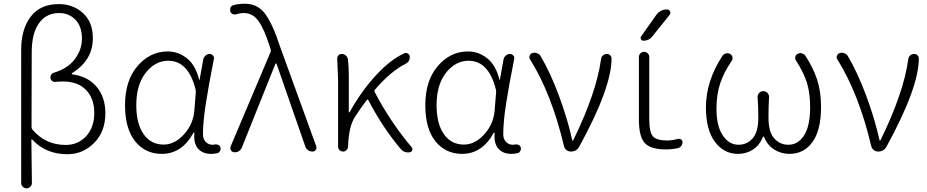

<svg xmlns="http://www.w3.org/2000/svg" viewBox="-20 -828 5066 1049"><path d="M95.7 171.9V-554.7Q95.7 -668.9 147.9 -737.3Q200.2 -805.7 300.8 -805.7Q378.9 -805.7 433.1 -756.8Q487.3 -708 487.3 -619.1Q487.3 -499 374 -428.7Q372.1 -426.8 372.1 -424.3Q372.1 -421.9 374 -421.9Q460 -411.1 507.8 -354Q555.7 -296.9 555.7 -209Q555.7 -109.4 494.6 -47.4Q433.6 14.6 347.7 14.6Q230.5 14.6 156.2 -65.4Q154.3 -67.4 152.8 -66.4Q151.4 -65.4 151.4 -63.5Q153.3 57.6 154.3 171.9Q154.3 183.6 145.5 192.4Q136.7 201.2 125 201.2Q113.3 201.2 104.5 192.4Q95.7 183.6 95.7 171.9ZM338.9 -36.1Q406.2 -36.1 450.7 -84Q495.1 -131.8 495.1 -210.9Q495.1 -289.1 450.7 -335.9Q406.2 -382.8 322.3 -382.8Q303.7 -382.8 285.2 -380.9Q274.4 -378.9 266.1 -384.8Q257.8 -390.6 255.9 -400.4Q253.9 -410.2 259.3 -418.9Q264.6 -427.7 274.4 -430.7Q351.6 -454.1 389.6 -505.9Q427.7 -557.6 427.7 -616.2Q427.7 -683.6 392.1 -720.2Q356.4 -756.8 302.7 -756.8Q233.4 -756.8 193.4 -701.7Q153.3 -646.5 153.3 -541Q152.3 -403.3 152.3 -134.8Q152.3 -127 156.2 -121.1Q227.5 -36.1 338.9 -36.1Z M864.3 12.7Q773.4 12.7 718.3 -56.2Q663.1 -125 663.1 -253.9Q663.1 -387.7 731.4 -467.3Q799.8 -546.9 896.5 -546.9Q954.1 -546.9 1001.5 -509.3Q1048.8 -471.7 1068.4 -391.6Q1068.4 -390.6 1069.3 -390.6Q1070.3 -390.6 1070.3 -391.6L1090.8 -504.9Q1093.8 -516.6 1103.5 -524.9Q1113.3 -533.2 1125 -533.2Q1136.7 -533.2 1144 -524.4Q1151.4 -515.6 1148.4 -504.9Q1121.1 -368.2 1105 -265.1Q1088.9 -162.1 1088.9 -94.7Q1088.9 -68.4 1104 -52.7Q1119.1 -37.1 1141.6 -37.1Q1148.4 -37.1 1157.2 -39.1Q1166 -40 1174.3 -35.6Q1182.6 -31.2 1184.6 -22.5Q1185.5 -18.6 1185.5 -15.6Q1185.5 -8.8 1181.6 -2.9Q1176.8 6.8 1167 8.8Q1151.4 12.7 1132.8 12.7Q1086.9 12.7 1061.5 -16.6Q1041 -41 1041 -81.1Q1041 -90.8 1042 -101.6Q1042 -103.5 1040 -103.5Q1038.1 -103.5 1037.1 -102.5Q973.6 12.7 864.3 12.7ZM874 -38.1Q934.6 -38.1 985.4 -94.2Q1036.1 -150.4 1042 -225.6L1049.8 -323.2Q1050.8 -331.1 1048.8 -337.9Q1009.8 -496.1 899.4 -496.1Q828.1 -496.1 776.4 -430.7Q724.6 -365.2 724.6 -253.9Q724.6 -153.3 764.2 -95.7Q803.7 -38.1 874 -38.1Z M1300.8 -20.5Q1294.9 -7.8 1283.2 -1Q1274.4 3.9 1263.7 3.9Q1260.7 3.9 1258.8 3.9Q1247.1 2.9 1241.2 -7.8Q1238.3 -13.7 1238.3 -18.6Q1238.3 -23.4 1240.2 -28.3L1458 -543Q1460.9 -549.8 1459 -556.6L1453.1 -576.2Q1422.9 -670.9 1391.6 -713.9Q1360.4 -756.8 1311.5 -756.8Q1291 -756.8 1271.5 -750Q1260.7 -747.1 1251.5 -751Q1242.2 -754.9 1238.3 -764.6Q1237.3 -769.5 1237.3 -774.4Q1237.3 -780.3 1239.3 -786.1Q1244.1 -796.9 1254.9 -799.8Q1283.2 -807.6 1318.4 -807.6Q1387.7 -807.6 1428.7 -752.4Q1469.7 -697.3 1509.8 -574.2L1708 -28.3Q1709 -24.4 1709 -21.5Q1709 -14.6 1705.1 -8.8Q1698.2 0 1687.5 0Q1673.8 0 1662.6 -7.8Q1651.4 -15.6 1647.5 -29.3L1491.2 -478.5Q1490.2 -481.4 1487.8 -481.4Q1485.4 -481.4 1484.4 -478.5Z M2229.5 -23.4Q2233.4 -18.6 2233.4 -12.7Q2233.4 -9.8 2232.4 -6.8Q2228.5 2.9 2218.8 3.9Q2214.8 4.9 2210 4.9Q2183.6 4.9 2167 -16.6Q2069.3 -133.8 1992.2 -281.2Q1990.2 -284.2 1987.8 -284.2Q1985.4 -284.2 1984.4 -282.2Q1956.1 -246.1 1921.9 -193.4Q1884.8 -139.6 1881.8 -27.3Q1880.9 -15.6 1873 -7.8Q1865.2 0 1854.5 0Q1843.8 0 1835.4 -7.8Q1827.1 -15.6 1827.1 -27.3V-394.5L1822.3 -508.8Q1822.3 -517.6 1828.1 -524.4Q1835 -533.2 1846.7 -533.2Q1859.4 -533.2 1869.1 -524.9Q1878.9 -516.6 1880.9 -504.9Q1885.7 -466.8 1885.7 -412.1V-215.8Q1885.7 -213.9 1887.7 -213.9Q1889.6 -213.9 1890.6 -215.8Q1952.1 -327.1 2032.7 -415Q2113.3 -502.9 2189.5 -537.1Q2193.4 -539.1 2197.3 -539.1Q2203.1 -539.1 2208 -535.2Q2217.8 -530.3 2218.8 -518.6Q2218.8 -516.6 2218.8 -513.7Q2218.8 -491.2 2196.3 -479.5Q2114.3 -438.5 2028.3 -337.9Q2023.4 -332 2027.3 -325.2Q2064.5 -252 2119.1 -169.9Q2173.8 -87.9 2229.5 -23.4Z M2504.9 12.7Q2414.1 12.7 2358.9 -56.2Q2303.7 -125 2303.7 -253.9Q2303.7 -387.7 2372.1 -467.3Q2440.4 -546.9 2537.1 -546.9Q2594.7 -546.9 2642.1 -509.3Q2689.5 -471.7 2709 -391.6Q2709 -390.6 2710 -390.6Q2710.9 -390.6 2710.9 -391.6L2731.4 -504.9Q2734.4 -516.6 2744.1 -524.9Q2753.9 -533.2 2765.6 -533.2Q2777.3 -533.2 2784.7 -524.4Q2792 -515.6 2789.1 -504.9Q2761.7 -368.2 2745.6 -265.1Q2729.5 -162.1 2729.5 -94.7Q2729.5 -68.4 2744.6 -52.7Q2759.8 -37.1 2782.2 -37.1Q2789.1 -37.1 2797.9 -39.1Q2806.6 -40 2814.9 -35.6Q2823.2 -31.2 2825.2 -22.5Q2826.2 -18.6 2826.2 -15.6Q2826.2 -8.8 2822.3 -2.9Q2817.4 6.8 2807.6 8.8Q2792 12.7 2773.4 12.7Q2727.5 12.7 2702.1 -16.6Q2681.6 -41 2681.6 -81.1Q2681.6 -90.8 2682.6 -101.6Q2682.6 -103.5 2680.7 -103.5Q2678.7 -103.5 2677.7 -102.5Q2614.3 12.7 2504.9 12.7ZM2514.6 -38.1Q2575.2 -38.1 2626 -94.2Q2676.8 -150.4 2682.6 -225.6L2690.4 -323.2Q2691.4 -331.1 2689.5 -337.9Q2650.4 -496.1 2540 -496.1Q2468.8 -496.1 2417 -430.7Q2365.2 -365.2 2365.2 -253.9Q2365.2 -153.3 2404.8 -95.7Q2444.3 -38.1 2514.6 -38.1Z M3144.5 -26.4Q3129.9 0 3098.6 0Q3085.9 0 3075.2 -8.3Q3064.5 -16.6 3061.5 -29.3Q2994.1 -314.5 2876 -503.9Q2872.1 -509.8 2872.1 -515.6Q2872.1 -519.5 2874 -523.4Q2877.9 -534.2 2888.7 -538.1Q2894.5 -540 2900.4 -540Q2907.2 -540 2914.1 -537.1Q2926.8 -533.2 2933.6 -521.5Q2987.3 -430.7 3034.2 -304.2Q3081.1 -177.7 3106.4 -62.5Q3106.4 -59.6 3108.9 -59.6Q3111.3 -59.6 3112.3 -62.5Q3238.3 -320.3 3263.7 -503.9Q3264.6 -516.6 3273.9 -524.9Q3283.2 -533.2 3295.9 -533.2Q3307.6 -533.2 3315.4 -524.4Q3321.3 -517.6 3321.3 -508.8Q3321.3 -348.6 3144.5 -26.4Z M3565.4 -746.1Q3586.9 -776.4 3625 -776.4Q3635.7 -776.4 3640.6 -766.1Q3645.5 -755.9 3638.7 -747.1L3543.9 -628.9Q3525.4 -605.5 3496.1 -605.5Q3486.3 -605.5 3481.9 -613.8Q3477.5 -622.1 3483.4 -629.9ZM3527.3 -177.7Q3527.3 -105.5 3547.4 -83Q3567.4 -60.5 3624 -60.5Q3653.3 -60.5 3684.6 -69.3Q3693.4 -71.3 3701.2 -65.9Q3709 -60.5 3709 -50.8Q3709 -40 3702.1 -30.8Q3695.3 -21.5 3683.6 -18.6Q3652.3 -11.7 3618.2 -11.7Q3534.2 -11.7 3502.4 -46.9Q3470.7 -82 3470.7 -174.8V-516.6Q3470.7 -528.3 3479 -536.6Q3487.3 -544.9 3499 -544.9Q3510.7 -544.9 3519 -536.6Q3527.3 -528.3 3527.3 -516.6Z M4011.7 12.7Q3935.5 12.7 3886.2 -52.7Q3836.9 -118.2 3836.9 -242.2Q3836.9 -384.8 3926.8 -522.5Q3933.6 -533.2 3946.3 -536.1Q3950.2 -537.1 3954.1 -537.1Q3961.9 -537.1 3968.8 -533.2Q3979.5 -527.3 3981.9 -516.1Q3984.4 -504.9 3977.5 -495.1Q3934.6 -432.6 3914.6 -372.1Q3894.5 -311.5 3894.5 -232.4Q3894.5 -139.6 3928.7 -88.4Q3962.9 -37.1 4014.6 -37.1Q4061.5 -37.1 4092.3 -72.3Q4123 -107.4 4123 -185.5Q4123 -247.1 4119.1 -295.9Q4118.2 -309.6 4127.4 -319.8Q4136.7 -330.1 4150.4 -330.1Q4164.1 -330.1 4173.3 -319.8Q4182.6 -309.6 4181.6 -295.9Q4178.7 -246.1 4178.7 -185.5Q4178.7 -106.4 4210 -71.8Q4241.2 -37.1 4287.1 -37.1Q4340.8 -37.1 4373.5 -88.9Q4406.2 -140.6 4406.2 -242.2Q4406.2 -321.3 4388.2 -377.4Q4370.1 -433.6 4329.1 -497.1Q4322.3 -506.8 4325.2 -518.1Q4328.1 -529.3 4338.9 -534.2Q4345.7 -538.1 4353.5 -538.1Q4357.4 -538.1 4361.3 -536.1Q4374 -533.2 4380.9 -522.5Q4422.9 -458 4444.3 -393.1Q4465.8 -328.1 4465.8 -244.1Q4465.8 -116.2 4418.9 -51.8Q4372.1 12.7 4293 12.7Q4248 12.7 4210.4 -10.7Q4172.9 -34.2 4154.3 -80.1Q4153.3 -82 4151.4 -82Q4149.4 -82 4148.4 -80.1Q4129.9 -34.2 4093.8 -10.7Q4057.6 12.7 4011.7 12.7Z M4823.2 -26.4Q4808.6 0 4777.3 0Q4764.6 0 4753.9 -8.3Q4743.2 -16.6 4740.2 -29.3Q4672.9 -314.5 4554.7 -503.9Q4550.8 -509.8 4550.8 -515.6Q4550.8 -519.5 4552.7 -523.4Q4556.6 -534.2 4567.4 -538.1Q4573.2 -540 4579.1 -540Q4585.9 -540 4592.8 -537.1Q4605.5 -533.2 4612.3 -521.5Q4666 -430.7 4712.9 -304.2Q4759.8 -177.7 4785.2 -62.5Q4785.2 -59.6 4787.6 -59.6Q4790 -59.6 4791 -62.5Q4917 -320.3 4942.4 -503.9Q4943.4 -516.6 4952.6 -524.9Q4961.9 -533.2 4974.6 -533.2Q4986.3 -533.2 4994.1 -524.4Q5000 -517.6 5000 -508.8Q5000 -348.6 4823.2 -26.4Z"/></svg>

Font: Gen Jyuu Gothic Light
Style: Regular
Weight: 200
Designer: [Source Han Sans]
Ryoko NISHIZUKA  (kana & ideographs); Paul D. Hunt (Latin, Greek & Cyrillic); Wenlong ZHANG  (bopomofo
Version: Version 1.002.20150607